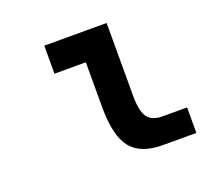

<svg xmlns="http://www.w3.org/2000/svg" viewBox="-93 -603 749 708"><g transform="rotate(-20 281.5 -249.0)"><path d="M269.5 -385.7H146.5V-495.6H391.1V-209Q391.1 -150.4 408.2 -126Q425.3 -101.6 466.3 -101.6H563.5V-1.5H432.1Q345.2 -1.5 307.4 -49.3Q269.5 -97.2 269.5 -209Z"/></g></svg>

Font: Code New Roman
Style: Bold
Weight: 700
Monospace: yes
Designer: Sam Radian
Foundry: Code New Roman
Version: Version 1.508 October 19, 2014